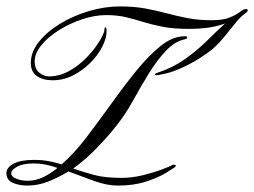

<svg xmlns="http://www.w3.org/2000/svg" viewBox="-50 -578 792 598"><path d="M324 -558Q368 -558 403 -551.5Q438 -545 469.5 -536.5Q501 -528 534.5 -521.5Q568 -515 609 -515Q645 -515 665.5 -523.5Q686 -532 697 -540.5Q708 -549 715 -550Q718 -550 720 -548.5Q722 -547 722 -545Q722 -543 701 -528.5Q680 -514 639.5 -501Q599 -488 539 -488Q491 -488 457.5 -494.5Q424 -501 396.5 -509.5Q369 -518 342 -524.5Q315 -531 281 -531Q245 -531 206 -518Q167 -505 133.5 -484Q100 -463 79 -437.5Q58 -412 58 -387Q58 -363 72.5 -351.5Q87 -340 102 -340Q135 -340 165.5 -357Q196 -374 219.5 -398.5Q243 -423 257.5 -446Q272 -469 275 -482Q275 -485 275.5 -489Q276 -493 278 -493Q282 -493 282 -481Q282 -459 268.5 -432.5Q255 -406 231.5 -382.5Q208 -359 178 -343.5Q148 -328 114 -328Q84 -328 65 -341Q46 -354 46 -382Q46 -416 71 -447.5Q96 -479 137 -504Q178 -529 227 -543.5Q276 -558 324 -558ZM528 -465Q533 -465 533 -461Q533 -457 523 -455Q493 -448 466 -419Q439 -390 415 -351.5Q391 -313 370.5 -275.5Q350 -238 333 -214Q323 -199 300.5 -171.5Q278 -144 246.5 -112Q215 -80 178 -53Q207 -43 241.5 -33.5Q276 -24 328 -24Q362 -24 396 -32.5Q430 -41 455 -50.5Q480 -60 485 -63Q487 -65 489.5 -65Q492 -65 493 -65Q497 -65 497.5 -62.5Q498 -60 493 -56Q489 -53 466 -39Q443 -25 405 -12.5Q367 0 317 0Q283 0 243 -14.5Q203 -29 163 -44Q132 -25 100 -12.5Q68 0 35 0Q10 0 -10 -8.5Q-30 -17 -30 -39Q-30 -56 -8 -68Q14 -80 56 -80Q82 -80 102.5 -76Q123 -72 142 -66Q181 -100 219.5 -150.5Q258 -201 297 -255.5Q336 -310 374.5 -357.5Q413 -405 450.5 -435Q488 -465 525 -465ZM37 -15Q60 -15 83 -25.5Q106 -36 129 -55Q110 -62 91.5 -65.5Q73 -69 56 -69Q22 -69 3.5 -59Q-15 -49 -15 -38Q-15 -28 0.5 -21.5Q16 -15 37 -15ZM713 -545Q718 -545 719.5 -543Q721 -541 716 -538Q702 -529 686 -509.5Q670 -490 652 -467.5Q634 -445 612 -425Q600 -415 573 -397.5Q546 -380 512.5 -365Q479 -350 446 -345Q444 -344 442 -344Q440 -344 438 -344Q431 -344 432 -346.5Q433 -349 442 -352Q488 -367 525.5 -393.5Q563 -420 593.5 -450Q624 -480 650.5 -504.5Q677 -529 700 -541Q704 -542 707.5 -543.5Q711 -545 713 -545Z"/></svg>

Font: Kapakana
Style: Regular
Weight: 400
Designer: Kousuke Nagai
Version: Version 1.002